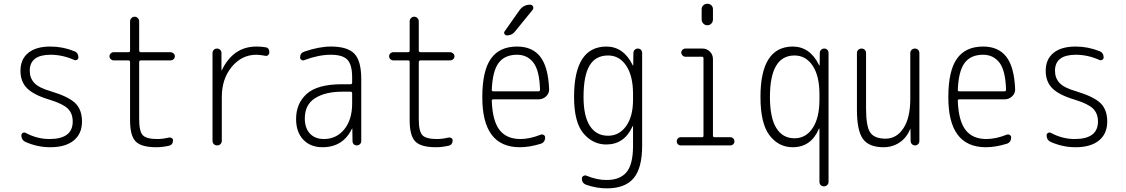

<svg xmlns="http://www.w3.org/2000/svg" viewBox="-20 -780 6040 1030"><path d="M246.1 -245.1Q161.1 -270.5 125.5 -306.2Q89.8 -341.8 89.8 -400.4Q89.8 -461.9 131.3 -496.1Q172.9 -530.3 250 -530.3Q316.4 -530.3 377 -505.9Q400.4 -498 400.4 -471.7Q400.4 -463.9 393.6 -459.5Q386.7 -455.1 378.9 -458Q315.4 -486.3 252 -486.3Q139.6 -486.3 139.6 -400.4Q139.6 -361.3 164.1 -335Q188.5 -308.6 253.9 -290Q347.7 -261.7 383.8 -226.6Q419.9 -191.4 419.9 -127.9Q419.9 -62.5 375.5 -26.4Q331.1 9.8 250 9.8Q181.6 9.8 119.1 -17.6Q94.7 -27.3 94.7 -54.7Q94.7 -62.5 102.1 -66.9Q109.4 -71.3 117.2 -67.4Q178.7 -34.2 245.1 -34.2Q370.1 -34.2 370.1 -127.9Q370.1 -171.9 343.3 -197.8Q316.4 -223.6 246.1 -245.1Z M589.8 -456.1Q581.1 -456.1 574.2 -462.4Q567.4 -468.8 567.4 -478Q567.4 -487.3 574.2 -493.7Q581.1 -500 589.8 -500H668.9Q677.7 -500 677.7 -508.8V-665Q677.7 -675.8 685.1 -683.1Q692.4 -690.4 702.1 -690.4Q711.9 -690.4 719.2 -683.1Q726.6 -675.8 726.6 -665V-508.8Q726.6 -500 736.3 -500H894.5Q903.3 -500 910.6 -493.7Q918 -487.3 918 -478Q918 -468.8 911.1 -462.4Q904.3 -456.1 894.5 -456.1H736.3Q727.5 -456.1 726.6 -447.3V-139.6Q726.6 -75.2 746.1 -54.7Q765.6 -34.2 823.2 -34.2Q852.5 -34.2 885.7 -42Q893.6 -43.9 900.9 -39.6Q908.2 -35.2 908.2 -27.3Q908.2 -2.9 885.7 2Q850.6 9.8 818.4 9.8Q738.3 9.8 708 -21Q677.7 -51.8 677.7 -134.8V-447.3Q677.7 -456.1 668.9 -456.1Z M1120.1 -25.4V-496.1Q1120.1 -505.9 1127 -512.7Q1133.8 -519.5 1144 -519.5Q1154.3 -519.5 1161.1 -512.7Q1168 -505.9 1168 -496.1V-403.3H1168.9H1169.9Q1231.4 -530.3 1355.5 -530.3Q1383.8 -530.3 1404.3 -526.4Q1425.8 -523.4 1424.8 -498Q1424.8 -490.2 1418.5 -484.4Q1412.1 -478.5 1404.3 -480.5Q1372.1 -486.3 1355.5 -486.3Q1277.3 -486.3 1223.6 -421.9Q1169.9 -357.4 1169.9 -259.8V-25.4Q1169.9 -14.6 1163.1 -7.3Q1156.2 0 1145 0Q1133.8 0 1127 -6.8Q1120.1 -13.7 1120.1 -25.4Z M1815.4 -288.1Q1725.6 -288.1 1670.4 -253.4Q1615.2 -218.8 1615.2 -144.5Q1615.2 -92.8 1642.6 -63.5Q1669.9 -34.2 1717.8 -34.2Q1784.2 -34.2 1826.7 -85.9Q1869.1 -137.7 1869.1 -224.6V-279.3Q1869.1 -288.1 1860.4 -288.1ZM1710 9.8Q1645.5 9.8 1606.9 -30.8Q1568.4 -71.3 1568.4 -141.6Q1568.4 -225.6 1626 -276.9Q1683.6 -328.1 1815.4 -328.1H1860.4Q1869.1 -328.1 1869.1 -335.9V-365.2Q1869.1 -432.6 1843.8 -459.5Q1818.4 -486.3 1754.9 -486.3Q1688.5 -486.3 1611.3 -457Q1604.5 -454.1 1597.2 -459Q1589.8 -463.9 1589.8 -471.7Q1589.8 -495.1 1612.3 -502.9Q1691.4 -530.3 1754.9 -530.3Q1844.7 -530.3 1881.3 -491.7Q1918 -453.1 1918 -355.5V-23.4Q1918 -13.7 1911.1 -6.8Q1904.3 0 1894 0Q1883.8 0 1877.4 -6.3Q1871.1 -12.7 1871.1 -23.4L1870.1 -89.8Q1870.1 -90.8 1869.1 -90.8Q1868.2 -90.8 1868.2 -89.8Q1820.3 9.8 1710 9.8Z M2089.8 -456.1Q2081.1 -456.1 2074.2 -462.4Q2067.4 -468.8 2067.4 -478Q2067.4 -487.3 2074.2 -493.7Q2081.1 -500 2089.8 -500H2168.9Q2177.7 -500 2177.7 -508.8V-665Q2177.7 -675.8 2185.1 -683.1Q2192.4 -690.4 2202.1 -690.4Q2211.9 -690.4 2219.2 -683.1Q2226.6 -675.8 2226.6 -665V-508.8Q2226.6 -500 2236.3 -500H2394.5Q2403.3 -500 2410.6 -493.7Q2418 -487.3 2418 -478Q2418 -468.8 2411.1 -462.4Q2404.3 -456.1 2394.5 -456.1H2236.3Q2227.5 -456.1 2226.6 -447.3V-139.6Q2226.6 -75.2 2246.1 -54.7Q2265.6 -34.2 2323.2 -34.2Q2352.5 -34.2 2385.7 -42Q2393.6 -43.9 2400.9 -39.6Q2408.2 -35.2 2408.2 -27.3Q2408.2 -2.9 2385.7 2Q2350.6 9.8 2318.4 9.8Q2238.3 9.8 2208 -21Q2177.7 -51.8 2177.7 -134.8V-447.3Q2177.7 -456.1 2168.9 -456.1Z M2753.9 -486.3Q2687.5 -486.3 2654.8 -442.4Q2622.1 -398.4 2618.2 -297.9Q2618.2 -290 2626 -290H2868.2Q2877 -290 2877 -298.8Q2874 -402.3 2841.3 -444.3Q2808.6 -486.3 2753.9 -486.3ZM2768.6 9.8Q2566.4 9.8 2567.4 -259.8Q2567.4 -399.4 2613.3 -464.8Q2659.2 -530.3 2753.9 -530.3Q2835.9 -530.3 2878.4 -475.6Q2920.9 -420.9 2925.8 -302.7Q2926.8 -279.3 2909.7 -263.2Q2892.6 -247.1 2869.1 -247.1H2626Q2618.2 -247.1 2618.2 -238.3Q2622.1 -131.8 2659.7 -83Q2697.3 -34.2 2771.5 -34.2Q2822.3 -34.2 2880.9 -57.6Q2888.7 -60.5 2896.5 -56.2Q2904.3 -51.8 2904.3 -43Q2904.3 -16.6 2880.9 -8.8Q2820.3 9.8 2768.6 9.8ZM2766.6 -724.6Q2788.1 -754.9 2824.2 -754.9Q2835 -754.9 2839.4 -745.1Q2843.8 -735.4 2836.9 -726.6L2742.2 -610.4Q2727.5 -590.8 2699.2 -589.8Q2691.4 -589.8 2686.5 -597.7Q2681.6 -605.5 2687.5 -612.3Z M3242.2 -482.4Q3174.8 -482.4 3142.6 -428.2Q3110.4 -374 3110.4 -259.8Q3110.4 -157.2 3144.5 -104.5Q3178.7 -51.8 3242.2 -51.8Q3301.8 -51.8 3338.9 -103.5Q3376 -155.3 3376 -245.1V-275.4Q3376 -373 3339.4 -427.7Q3302.7 -482.4 3242.2 -482.4ZM3232.4 -4.9Q3160.2 -4.9 3109.9 -64.5Q3059.6 -124 3059.6 -259.8Q3059.6 -529.3 3232.4 -530.3Q3325.2 -530.3 3374 -430.7Q3374 -428.7 3376 -428.7Q3377 -428.7 3377 -429.7L3377.9 -496.1Q3377.9 -505.9 3384.8 -512.7Q3391.6 -519.5 3401.9 -519.5Q3412.1 -519.5 3418.5 -512.7Q3424.8 -505.9 3424.8 -496.1V2Q3424.8 122.1 3378.9 176.3Q3333 230.5 3235.4 230.5Q3180.7 230.5 3127 211.9Q3101.6 204.1 3101.6 177.7Q3101.6 168.9 3109.4 164.1Q3117.2 159.2 3125 162.1Q3183.6 186.5 3235.4 185.5Q3305.7 185.5 3340.8 144Q3376 102.5 3376 2V-102.5Q3376 -103.5 3374 -103.5Q3373 -103.5 3373 -101.6Q3329.1 -4.9 3232.4 -4.9Z M3631.8 0Q3623 0 3616.7 -6.3Q3610.4 -12.7 3610.4 -22Q3610.4 -31.2 3616.7 -37.6Q3623 -43.9 3631.8 -43.9H3746.1Q3753.9 -43.9 3753.9 -51.8V-466.8Q3753.9 -475.6 3746.1 -475.6H3657.2Q3648.4 -475.6 3641.6 -482.4Q3634.8 -489.3 3634.8 -498Q3634.8 -506.8 3641.6 -513.2Q3648.4 -519.5 3657.2 -519.5H3749Q3772.5 -519.5 3788.6 -502.9Q3804.7 -486.3 3804.7 -462.9V-51.8Q3804.7 -43.9 3814.5 -43.9H3898.4Q3907.2 -43.9 3913.6 -37.6Q3919.9 -31.2 3919.9 -22Q3919.9 -12.7 3913.6 -6.3Q3907.2 0 3898.4 0ZM3744.1 -730.5Q3744.1 -743.2 3752.9 -751.5Q3761.7 -759.8 3774.9 -759.8Q3788.1 -759.8 3796.4 -751.5Q3804.7 -743.2 3804.7 -730.5V-675.8Q3804.7 -663.1 3796.4 -653.8Q3788.1 -644.5 3774.9 -644.5Q3761.7 -644.5 3752.9 -653.8Q3744.1 -663.1 3744.1 -675.8Z M4242.2 -482.4Q4110.4 -482.4 4110.4 -259.8Q4110.4 -148.4 4144.5 -93.3Q4178.7 -38.1 4242.2 -38.1Q4302.7 -38.1 4339.4 -92.8Q4376 -147.5 4376 -245.1V-275.4Q4376 -373 4339.4 -427.7Q4302.7 -482.4 4242.2 -482.4ZM4232.4 9.8Q4157.2 9.8 4108.4 -53.7Q4059.6 -117.2 4059.6 -259.8Q4059.6 -529.3 4232.4 -530.3Q4325.2 -530.3 4374 -430.7Q4374 -428.7 4376 -428.7Q4377 -428.7 4377 -429.7L4377.9 -496.1Q4377.9 -505.9 4384.8 -512.7Q4391.6 -519.5 4401.9 -519.5Q4412.1 -519.5 4418.5 -512.7Q4424.8 -505.9 4424.8 -496.1V195.3Q4424.8 206.1 4417.5 212.9Q4410.2 219.7 4399.9 219.7Q4389.6 219.7 4382.8 212.9Q4376 206.1 4376 195.3V-89.8Q4376 -90.8 4374 -90.8Q4373 -90.8 4373 -88.9Q4331.1 9.8 4232.4 9.8Z M4719.7 9.8Q4641.6 9.8 4609.4 -34.7Q4577.1 -79.1 4577.1 -190.4V-496.1Q4577.1 -505.9 4584.5 -512.7Q4591.8 -519.5 4602.1 -519.5Q4612.3 -519.5 4619.1 -512.7Q4626 -505.9 4626 -496.1V-199.2Q4626 -100.6 4648.9 -68.4Q4671.9 -36.1 4730.5 -36.1Q4790 -36.1 4826.7 -92.3Q4863.3 -148.4 4863.3 -249V-495.1Q4863.3 -505.9 4870.6 -512.7Q4877.9 -519.5 4888.2 -519.5Q4898.4 -519.5 4905.3 -512.7Q4912.1 -505.9 4912.1 -495.1V-24.4Q4912.1 -14.6 4905.8 -7.3Q4899.4 0 4889.2 0Q4878.9 0 4872.1 -6.8Q4865.2 -13.7 4865.2 -24.4L4864.3 -87.9Q4864.3 -88.9 4863.3 -88.9Q4862.3 -88.9 4862.3 -86.9Q4843.8 -41 4805.7 -15.6Q4767.6 9.8 4719.7 9.8Z M5253.9 -486.3Q5187.5 -486.3 5154.8 -442.4Q5122.1 -398.4 5118.2 -297.9Q5118.2 -290 5126 -290H5368.2Q5377 -290 5377 -298.8Q5374 -402.3 5341.3 -444.3Q5308.6 -486.3 5253.9 -486.3ZM5268.6 9.8Q5066.4 9.8 5067.4 -259.8Q5067.4 -399.4 5113.3 -464.8Q5159.2 -530.3 5253.9 -530.3Q5335.9 -530.3 5378.4 -475.6Q5420.9 -420.9 5425.8 -302.7Q5426.8 -279.3 5409.7 -263.2Q5392.6 -247.1 5369.1 -247.1H5126Q5118.2 -247.1 5118.2 -238.3Q5122.1 -131.8 5159.7 -83Q5197.3 -34.2 5271.5 -34.2Q5322.3 -34.2 5380.9 -57.6Q5388.7 -60.5 5396.5 -56.2Q5404.3 -51.8 5404.3 -43Q5404.3 -16.6 5380.9 -8.8Q5320.3 9.8 5268.6 9.8Z M5746.1 -245.1Q5661.1 -270.5 5625.5 -306.2Q5589.8 -341.8 5589.8 -400.4Q5589.8 -461.9 5631.3 -496.1Q5672.9 -530.3 5750 -530.3Q5816.4 -530.3 5877 -505.9Q5900.4 -498 5900.4 -471.7Q5900.4 -463.9 5893.6 -459.5Q5886.7 -455.1 5878.9 -458Q5815.4 -486.3 5752 -486.3Q5639.6 -486.3 5639.6 -400.4Q5639.6 -361.3 5664.1 -335Q5688.5 -308.6 5753.9 -290Q5847.7 -261.7 5883.8 -226.6Q5919.9 -191.4 5919.9 -127.9Q5919.9 -62.5 5875.5 -26.4Q5831.1 9.8 5750 9.8Q5681.6 9.8 5619.1 -17.6Q5594.7 -27.3 5594.7 -54.7Q5594.7 -62.5 5602.1 -66.9Q5609.4 -71.3 5617.2 -67.4Q5678.7 -34.2 5745.1 -34.2Q5870.1 -34.2 5870.1 -127.9Q5870.1 -171.9 5843.3 -197.8Q5816.4 -223.6 5746.1 -245.1Z"/></svg>

Font: Rounded-X Mgen+ 1m light
Style: Regular
Weight: 200
Designer: [Source Han Sans]
Ryoko NISHIZUKA  (kana & ideographs); Paul D. Hunt (Latin, Greek & Cyrillic); Wenlong ZHANG  (bopomofo
Version: Version 1.059.20150602